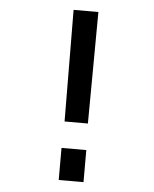

<svg xmlns="http://www.w3.org/2000/svg" viewBox="-51 -743 632 787"><g transform="rotate(5 265.0 -350.0)"><path d="M220 0H322V-132H220ZM223 -241H319L322 -700H220Z"/></g></svg>

Font: TitilliumText22L
Style: 600 wt
Weight: 600
Designer: Campivisivi
Foundry: Campivisivi
Version: 1.000